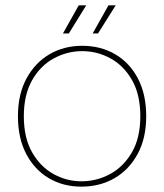

<svg xmlns="http://www.w3.org/2000/svg" viewBox="-20 -685 613 717"><path d="M284 12Q216 12 162.5 -19.5Q109 -51 78 -110Q47 -169 47 -251Q47 -333 79 -392Q111 -451 165 -482.5Q219 -514 287 -514Q356 -514 410 -482.5Q464 -451 495 -392Q526 -333 526 -251Q526 -169 494 -110Q462 -51 407.5 -19.5Q353 12 284 12ZM284 -8Q341 -8 391 -35Q441 -62 472.5 -116Q504 -170 504 -251Q504 -332 473 -386Q442 -440 392.5 -467Q343 -494 287 -494Q231 -494 181 -467Q131 -440 100 -385.5Q69 -331 69 -251Q69 -170 100 -116Q131 -62 180 -35Q229 -8 284 -8ZM326 -560 385 -665H412L346 -560ZM215 -560 274 -665H302L237 -560Z"/></svg>

Font: DM Sans 16pt Thin
Style: Regular
Weight: 250
Version: Version 4.004;gftools[0.9.30]